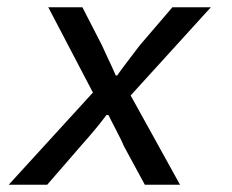

<svg xmlns="http://www.w3.org/2000/svg" viewBox="-20 -509 640 529"><path d="M4 0 236 -254 113 -489H207L261 -384Q262 -381 271.5 -361Q281 -341 289 -323.5Q297 -306 299 -301H303Q312 -315 365 -384L455 -489H561L340 -246L476 0H379L320 -109Q318 -116 299 -152.5Q280 -189 279 -192H273Q269 -186 255.5 -169Q242 -152 226 -133.5Q210 -115 208 -113L110 0Z"/></svg>

Font: TypoPRO Source Code Pro
Style: Italic
Weight: 500
Italic angle: -11°
Monospace: yes
Designer: Paul D. Hunt, Teo Tuominen
Foundry: Adobe Systems Incorporated
Version: Version 1.030;PS 1.0;hotconv 1.0.84;makeotf.lib2.5.63406